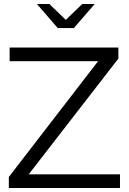

<svg xmlns="http://www.w3.org/2000/svg" viewBox="-20 -937 644 957"><path d="M24 0V-55L469 -632H28V-700H570V-645L123 -68H578V0ZM226 -917 308 -838 390 -917H452L348 -797H268L164 -917Z"/></svg>

Font: Red Hat Display
Style: Regular
Weight: 400
Designer: Pentagram / MCKL
Foundry: Pentagram / MCKL
Version: Version 1.003; Red Hat Display